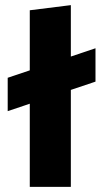

<svg xmlns="http://www.w3.org/2000/svg" viewBox="-20 -728 402 748"><path d="M96 -688 256 -708V0H96ZM10 -295V-425L352 -540V-410Z"/></svg>

Font: Roundo Variable
Style: Regular
Weight: 200
Designer: Shiva Nallaperumal
Foundry: Indian Type Foundry
Version: Version 2.000